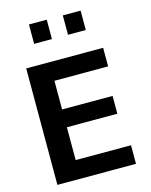

<svg xmlns="http://www.w3.org/2000/svg" viewBox="-140 -1061 905 1150"><g transform="rotate(-15 313.0 -486.0)"><path d="M474.1 -852.1H363.8V-972.2H474.1ZM264.2 -852.1H153.8V-972.2H264.2ZM557.1 0H69.8V-722.2H546.9V-606.9H213.9V-429.2H526.9V-318.8H213.9V-115.2H557.1Z"/></g></svg>

Font: Perun
Style: Bold
Weight: 700
Foundry: Copyright (c) Stefan Peev, Context Ltd, 2016
Version: Version 1.0000